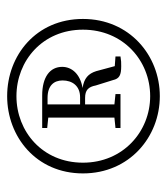

<svg xmlns="http://www.w3.org/2000/svg" viewBox="15 -824 467 537"><g transform="rotate(-90 248.5 -555.5)"><path d="M62 -557C62 -670 149 -743 248 -743C347 -743 434 -670 434 -557C434 -445 348 -369 248 -369C149 -369 62 -445 62 -557ZM32 -557C32 -427 134 -342 248 -342C362 -342 464 -427 464 -557C464 -688 362 -769 248 -769C135 -769 32 -688 32 -557ZM188 -452H254V-466L225 -469V-551H243C265 -551 274 -542 278 -521L293 -473C297 -455 307 -450 332 -450C342 -450 347 -450 359 -452V-466L332 -468L318 -520C311 -542 298 -554 271 -558C311 -565 330 -589 330 -615C330 -649 302 -671 250 -671H159V-657L188 -654V-469L159 -466V-452ZM225 -656H243C278 -656 292 -638 292 -614C292 -587 277 -565 245 -565H225Z"/></g></svg>

Font: Noto Serif CJK SC Light
Style: Regular
Weight: 300
Designer: Ryoko NISHIZUKA 西塚涼子 (kana & ideographs); Frank Grießhammer (Latin, Greek & Cyrillic); Wenlong ZHANG 张文龙 (bopomofo); San
Foundry: Adobe
Version: Version 2.001;hotconv 1.1.0;makeotfexe 2.6.0